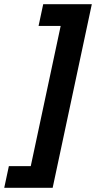

<svg xmlns="http://www.w3.org/2000/svg" viewBox="-87 -734 456 912"><path d="M-44.9 55.2H59.1L201.2 -610.8H96.2L118.2 -713.9H349.1L163.1 158.2H-66.9Z"/></svg>

Font: TypoPRO Open Sans
Style: Bold Italic
Weight: 700
Italic angle: -12°
Foundry: Ascender Corporation
Version: Version 1.10